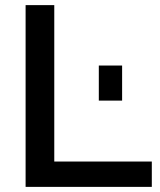

<svg xmlns="http://www.w3.org/2000/svg" viewBox="-20 -730 624 750"><path d="M80 0V-710H192V-99H573V0ZM366 -337V-474H457V-337Z"/></svg>

Font: IngvarSans
Style: Regular
Weight: 600
Version: Version 3.000